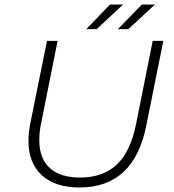

<svg xmlns="http://www.w3.org/2000/svg" viewBox="-20 -825 769 850"><path d="M106 -201Q106 -232 113 -273L188 -644H235L161 -274Q154 -241 154 -204Q154 -123 200.5 -81Q247 -39 335 -39Q436 -39 497 -96.5Q558 -154 582 -274L656 -644H703L628 -271Q574 5 332 5Q224 5 165 -49.5Q106 -104 106 -201ZM467 -805H525L408 -696H362ZM608 -805H666L548 -696H502Z"/></svg>

Font: Montserrat Ace
Style: Light Italic
Weight: 300
Italic angle: -11.3°
Designer: Julieta Ulanovsky
Foundry: Julieta Ulanovsky
Version: Version 1